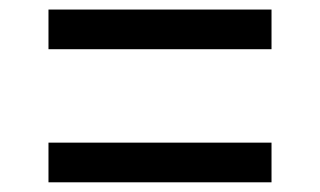

<svg xmlns="http://www.w3.org/2000/svg" viewBox="-20 -525 660 396"><path d="M80 -505.3H540V-423.5H80ZM80 -230.8H540V-149H80Z"/></svg>

Font: Monaspace Neon Var
Style: Regular
Weight: 400
Designer: Riley Cran and the Lettermatic Team
Version: Version 1.000 (Monaspace Neon Var)